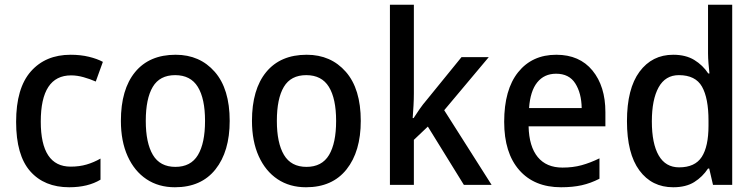

<svg xmlns="http://www.w3.org/2000/svg" viewBox="-20 -780 3184 810"><path d="M272 10Q167 10 107.5 -57.5Q48 -125 48 -266Q48 -408 110 -478.5Q172 -549 278 -549Q320 -549 355 -540.5Q390 -532 414 -519L384 -436Q359 -447 332 -454.5Q305 -462 280 -462Q152 -462 152 -267Q152 -77 278 -77Q315 -77 345.5 -86Q376 -95 404 -111V-22Q351 10 272 10Z M949 -270Q949 -141 889 -65.5Q829 10 718 10Q649 10 598 -24Q547 -58 518.5 -121Q490 -184 490 -270Q490 -403 550 -476Q610 -549 721 -549Q823 -549 886 -477Q949 -405 949 -270ZM595 -270Q595 -177 625 -126.5Q655 -76 720 -76Q785 -76 815 -126Q845 -176 845 -270Q845 -364 814.5 -413.5Q784 -463 719 -463Q654 -463 624.5 -413.5Q595 -364 595 -270Z M1502 -270Q1502 -141 1442 -65.5Q1382 10 1271 10Q1202 10 1151 -24Q1100 -58 1071.5 -121Q1043 -184 1043 -270Q1043 -403 1103 -476Q1163 -549 1274 -549Q1376 -549 1439 -477Q1502 -405 1502 -270ZM1148 -270Q1148 -177 1178 -126.5Q1208 -76 1273 -76Q1338 -76 1368 -126Q1398 -176 1398 -270Q1398 -364 1367.5 -413.5Q1337 -463 1272 -463Q1207 -463 1177.5 -413.5Q1148 -364 1148 -270Z M1726 -386Q1726 -362 1724.5 -334.5Q1723 -307 1721 -282H1725Q1735 -298 1750 -319.5Q1765 -341 1779 -357L1927 -539H2042L1854 -315L2054 0H1937L1785 -246L1726 -190V0H1625V-760H1726Z M2327 -549Q2425 -549 2479.5 -482.5Q2534 -416 2534 -307V-247H2210Q2212 -162 2248.5 -117.5Q2285 -73 2353 -73Q2397 -73 2433.5 -83Q2470 -93 2509 -112V-26Q2472 -7 2434 1.5Q2396 10 2347 10Q2234 10 2170.5 -62.5Q2107 -135 2107 -266Q2107 -402 2166 -475.5Q2225 -549 2327 -549ZM2326 -469Q2276 -469 2246.5 -432.5Q2217 -396 2212 -324H2434Q2433 -387 2407 -428Q2381 -469 2326 -469Z M2820 10Q2730 10 2677.5 -61Q2625 -132 2625 -269Q2625 -406 2678 -477.5Q2731 -549 2820 -549Q2873 -549 2909 -527Q2945 -505 2968 -470H2973Q2971 -488 2969 -512Q2967 -536 2967 -555V-760H3069V0H2988L2972 -69H2967Q2944 -34 2909 -12Q2874 10 2820 10ZM2845 -74Q2912 -74 2940.5 -118Q2969 -162 2969 -250V-271Q2969 -366 2941.5 -414.5Q2914 -463 2844 -463Q2787 -463 2758.5 -411.5Q2730 -360 2730 -268Q2730 -174 2759 -124Q2788 -74 2845 -74Z"/></svg>

Font: Noto Sans Gurmukhi SemiCondensed Medium
Style: Regular
Weight: 500
Width: 4
Designer: Jelle Bosma - Monotype Design Team
Foundry: Monotype Imaging Inc.
Version: Version 2.004; ttfautohint (v1.8.4.7-5d5b)